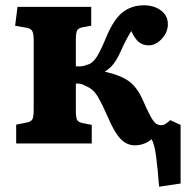

<svg xmlns="http://www.w3.org/2000/svg" viewBox="-20 -541 707 724"><path d="M580 163Q575 97 568.5 48Q562 -1 551 -16Q542 -7 525 0Q508 7 488 7Q458 7 434.5 -17.5Q411 -42 388 -97Q367 -145 349 -176Q331 -207 302 -217Q293 -223 285.5 -224.5Q278 -226 266 -226V-121Q266 -99 270.5 -89.5Q275 -80 291 -77L326 -70V0H41V-71L81 -79Q97 -82 102 -91Q107 -100 107 -127V-390Q107 -415 101.5 -424Q96 -433 82 -436L37 -444L46 -515H324V-444L291 -438Q275 -435 270.5 -425.5Q266 -416 266 -392V-291Q276 -290 287 -291Q298 -292 309 -297Q328 -301 343.5 -324.5Q359 -348 382 -404Q410 -470 443.5 -495.5Q477 -521 522 -521Q561 -521 587 -501.5Q613 -482 613 -450Q613 -419 590 -394.5Q567 -370 541 -370Q519 -370 504 -382Q489 -394 475 -424Q464 -406 454.5 -388Q445 -370 435 -347Q422 -318 408 -300Q394 -282 375 -271L378 -270Q432 -258 463.5 -236.5Q495 -215 517 -167Q535 -126 546.5 -104.5Q558 -83 567 -76Q576 -69 588 -69Q597 -69 604.5 -74Q612 -79 622 -88L661 -70V151Z"/></svg>

Font: Literata
Style: Bold
Weight: 700
Designer: Latin by Veronika Burian and Jose Scaglione. Greek by Irene Vlachou. Cyrillic by Vera Evstafieva.
Foundry: TypeTogether
Version: Version 3.103; ttfautohint (v1.8.4.7-5d5b);gftools[0.9.29]